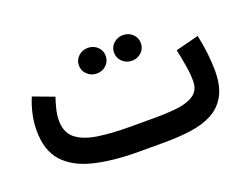

<svg xmlns="http://www.w3.org/2000/svg" viewBox="-82 -649 1049 812"><g transform="rotate(-20 442.5 -243.5)"><path d="M536.1 0H422.9Q304.7 0 220 -20.8Q135.3 -41.5 90.1 -91.8Q44.9 -142.1 44.9 -231.4Q44.9 -269.5 53.2 -305.9Q61.5 -342.3 75.2 -374.5L168.9 -339.4Q161.1 -317.4 154.5 -290.3Q147.9 -263.2 147.9 -238.8Q147.9 -185.5 181.6 -158.2Q215.3 -130.9 277.1 -121.3Q338.9 -111.8 422.9 -111.8H537.1Q588.4 -111.8 634.5 -116.9Q680.7 -122.1 709.7 -141.6Q738.8 -161.1 738.8 -203.6Q738.8 -233.4 732.4 -272.5Q726.1 -311.5 717.8 -348.6L821.8 -375Q831.1 -333.5 835.9 -290.8Q840.8 -248 840.8 -213.4Q840.8 -144 817.4 -101.6Q793.9 -59.1 752.4 -37.1Q710.9 -15.1 655.5 -7.6Q600.1 0 536.1 0ZM465.3 -429.2Q465.3 -453.6 482.9 -470.2Q500.5 -486.8 525.9 -486.8Q550.8 -486.8 568.4 -470.2Q585.9 -453.6 585.9 -429.2Q585.9 -404.8 568.4 -388.2Q550.8 -371.6 525.9 -371.6Q500.5 -371.6 482.9 -388.4Q465.3 -405.3 465.3 -429.2ZM307.1 -429.2Q307.1 -453.6 324.7 -470.2Q342.3 -486.8 367.7 -486.8Q392.6 -486.8 410.2 -470.2Q427.7 -453.6 427.7 -429.2Q427.7 -404.8 410.2 -388.2Q392.6 -371.6 367.7 -371.6Q342.3 -371.6 324.7 -388.4Q307.1 -405.3 307.1 -429.2Z"/></g></svg>

Font: Vazirmatn RD UI FD Medium
Style: Regular
Weight: 500
Designer: Saber Rastikerdar
Foundry: Saber Rastikerdar
Version: Version 33.003